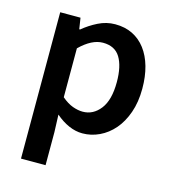

<svg xmlns="http://www.w3.org/2000/svg" viewBox="-105 -589 774 868"><g transform="rotate(15 282.0 -154.5)"><path d="M73 194V-491H168L176 -439H180Q211 -465 249 -484Q287 -503 328 -503Q374 -503 409.5 -485.5Q445 -468 470 -435Q495 -402 508 -356Q521 -310 521 -253Q521 -190 503.5 -140.5Q486 -91 457 -57.5Q428 -24 390 -6Q352 12 311 12Q279 12 247 -2Q215 -16 185 -42L188 40V194ZM287 -83Q336 -83 369 -125.5Q402 -168 402 -252Q402 -326 377 -367Q352 -408 296 -408Q244 -408 188 -353V-124Q215 -101 240 -92Q265 -83 287 -83Z"/></g></svg>

Font: TT Toshiba Sans Medium
Style: Regular
Weight: 500
Designer: Paul D. Hunt
Foundry: Toshiba Corporation
Version: Version 2.020;PS 2.000;hotconv 1.0.86;makeotf.lib2.5.63406